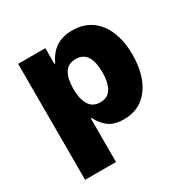

<svg xmlns="http://www.w3.org/2000/svg" viewBox="-158 -661 969 985"><g transform="rotate(-30 326.5 -168.5)"><path d="M70 180V-507H231V-414H236Q260 -467 299.5 -492Q339 -517 395 -517Q462 -517 508.5 -483.5Q555 -450 578.5 -390.5Q602 -331 602 -253Q602 -179 579.5 -119.5Q557 -60 512 -24.5Q467 11 397 11Q343 11 310 -13.5Q277 -38 258 -78H253V180ZM338 -125Q382 -125 402.5 -159.5Q423 -194 423 -254Q423 -315 402.5 -348Q382 -381 337 -381Q292 -381 271.5 -347.5Q251 -314 251 -254Q251 -194 272 -159.5Q293 -125 338 -125Z"/></g></svg>

Font: Nunito Sans 7pt SemiCondensed Black
Style: Regular
Weight: 900
Width: 4
Designer: Vernon Adams
Foundry: Vernon Adams
Version: Version 3.101;gftools[0.9.27]